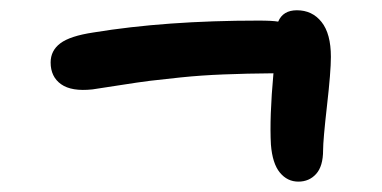

<svg xmlns="http://www.w3.org/2000/svg" viewBox="-20 -557 740 372"><path d="M159.2 -383.8Q118.7 -379.4 98.4 -393.8Q78.1 -408.2 78.1 -436Q78.1 -459 96.9 -473.1Q115.7 -487.3 161.1 -494.1Q301.3 -517.1 481 -517.1Q507.8 -517.1 519 -515.1Q528.3 -537.1 555.2 -537.1Q585 -537.1 603 -514.4Q621.1 -491.7 621.1 -446.8Q621.1 -418 613.5 -351.8Q606 -285.6 606 -266.1Q606 -234.9 592.5 -220Q579.1 -205.1 558.1 -205.1Q536.6 -205.1 522.2 -222.7Q507.8 -240.2 504.9 -276.9Q502 -329.1 509.8 -415Q457 -414.6 413.3 -412.8Q369.6 -411.1 330.1 -407Q290.5 -402.8 270.3 -400.4Q250 -397.9 210 -391.6Q169.9 -385.3 159.2 -383.8Z"/></svg>

Font: Shantell Sans Irregular Bouncy
Style: Regular
Weight: 500
Designer: Stephen Nixon, Anya Danilova, Shantell Martin
Foundry: Arrow Type
Version: Version 1.006;[9816181b4]